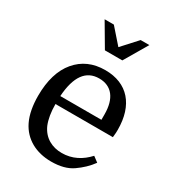

<svg xmlns="http://www.w3.org/2000/svg" viewBox="-188 -890 921 1011"><g transform="rotate(30 272.0 -385.0)"><path d="M338 -639 421 -780H368L285 -689L205 -780H149L232 -639ZM497 -264C500 -291 500 -298 500 -311C500 -460 423 -550 287 -550C213 -550 155 -524 112 -473C69 -422 47 -349 47 -256C47 -199 56 -147 76 -106C113 -30 187 10 279 10C332 10 375 -1 408 -24C441 -47 470 -74 493 -106L461 -130C420 -85 368 -57 305 -57C248 -57 195 -82 168 -143C155 -175 148 -215 148 -264ZM281 -496C357 -496 399 -442 399 -346V-313H149C157 -435 201 -496 281 -496Z"/></g></svg>

Font: Domine
Style: Regular
Weight: 400
Designer: Pablo Impallari, Rodrigo Fuenzalida, Brenda Gallo
Foundry: Pablo Impallari, Rodrigo Fuenzalida, Brenda Gallo
Version: Version 2.000